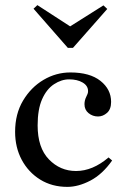

<svg xmlns="http://www.w3.org/2000/svg" viewBox="-20 -722 488 750"><path d="M243 8Q183 8 137 -20.5Q91 -49 65 -97.5Q39 -146 39 -207Q39 -277 70 -329Q101 -381 150 -410Q199 -439 255 -439Q331 -439 372.5 -406Q414 -373 414 -324Q414 -295 398 -281Q382 -267 363 -267Q342 -267 326 -280Q310 -293 310 -315Q310 -330 317 -344Q319 -349 321.5 -354Q324 -359 324 -366Q324 -387 303 -399.5Q282 -412 250 -412Q220 -412 191 -393Q162 -374 144.5 -334.5Q127 -295 127 -232Q127 -145 171 -99.5Q215 -54 277 -54Q342 -54 404 -107L418 -95Q380 -41 333 -16.5Q286 8 243 8ZM245 -535 111 -688 126 -702 254 -619 384 -701 399 -687 265 -535Z"/></svg>

Font: Ibarra Real Nova Medium
Style: Regular
Weight: 500
Designer: Jose Maria Ribagorda & Octavio Pardo
Foundry: Jose Maria Ribagorda
Version: Version 2.000